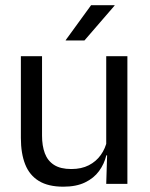

<svg xmlns="http://www.w3.org/2000/svg" viewBox="-20 -703 573 734"><path d="M140.7 -488.2V-184.5Q140.7 -145.8 151.4 -117Q162.1 -88.3 186.6 -72.6Q211.2 -56.8 252.5 -56.8Q291.5 -56.8 319.6 -71.3Q347.7 -85.7 365.4 -110.7Q383.1 -135.6 389.6 -166.8L404.1 -109.3H386.5Q378.8 -76.7 358.8 -49.2Q338.8 -21.8 305.1 -5.6Q271.4 10.7 222.1 10.7Q164.4 10.7 128.6 -11.2Q92.8 -33 76.3 -74.7Q59.8 -116.3 59.8 -175.7V-488.2ZM467 -488.2V0H386.1L389.7 -117.2L386.1 -121.9V-488.2ZM328.2 -683.1H418.1V-681.7L302.9 -548.4H231.2V-549.7Z"/></svg>

Font: Anek Tamil Medium
Style: Regular
Weight: 500
Designer: Aadarsh Rajan (Tamil), Yesha Goshar (Latin)
Foundry: Ek Type
Version: Version 1.003